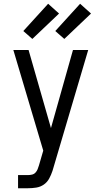

<svg xmlns="http://www.w3.org/2000/svg" viewBox="-20 -1001 540 1021"><path d="M76 0V-70H129Q139 -70 150 -72.5Q161 -75 168.5 -83Q176 -91 180 -101Q184 -111 187 -121L210 -200L51 -735H132L251 -320L368 -735H449L262 -102Q261 -99 260.5 -97Q260 -95 259 -92Q252 -71 241.5 -51.5Q231 -32 213 -19.5Q195 -7 173 -3.5Q151 0 129 0ZM322 -794 274 -836 406 -981 464 -929ZM152 -794 104 -836 236 -981 294 -929Z"/></svg>

Font: Iosevka SS18
Style: Regular
Weight: 400
Monospace: yes
Designer: Belleve Invis
Foundry: Belleve Invis
Version: Version 25.1.1; ttfautohint (v1.8.4)